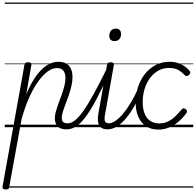

<svg xmlns="http://www.w3.org/2000/svg" viewBox="-38 -1009 1553 1523"><path d="M6 494Q-7 494 -13.5 488.5Q-20 483 -18 472L156 -495Q159 -506 165 -510.5Q171 -515 185 -515Q200 -515 206.5 -510Q213 -505 211 -494L170 -260Q208 -352 250.5 -409Q293 -466 336.5 -492.5Q380 -519 423 -519Q461 -519 486 -505.5Q511 -492 524 -464.5Q537 -437 537 -396Q537 -363 528.5 -326.5Q520 -290 507.5 -253.5Q495 -217 482 -183.5Q469 -150 460.5 -122Q452 -94 452 -76Q452 -51 463 -41Q474 -31 498 -31Q507 -31 511 -23.5Q515 -16 514 -7Q513 2 506.5 9.5Q500 17 488 17Q442 17 419.5 -6Q397 -29 397 -72Q397 -95 405.5 -125.5Q414 -156 426.5 -190Q439 -224 451.5 -258.5Q464 -293 472.5 -326.5Q481 -360 481 -389Q481 -428 465 -448.5Q449 -469 412 -469Q379 -469 343 -444Q307 -419 269.5 -369Q232 -319 197.5 -244Q163 -169 134 -69L35 475Q34 485 27.5 489.5Q21 494 6 494ZM0 469H635V479H0ZM0 -20H635V0H0ZM0 -505H635V-500H0ZM0 -989H635V-979H0Z M489 17Q478 17 473 9.5Q468 2 469 -7Q470 -16 477.5 -23.5Q485 -31 500 -31Q527 -31 557.5 -55Q588 -79 625 -131.5Q662 -184 708.5 -269.5Q755 -355 815 -476Q819 -487 828 -487Q837 -487 843.5 -480.5Q850 -474 845 -463Q784 -332 736.5 -240Q689 -148 648.5 -91.5Q608 -35 570 -9Q532 17 489 17ZM635 469V479ZM635 -20V0ZM635 -505V-500ZM635 -989V-979Z M814 17Q790 17 774 9Q758 1 749 -14.5Q740 -30 738.5 -53Q737 -76 742 -106L811 -495Q813 -506 819.5 -510.5Q826 -515 839 -515Q854 -515 860.5 -509.5Q867 -504 865 -493L797 -110Q788 -69 793.5 -50Q799 -31 825 -31Q835 -31 839.5 -23.5Q844 -16 842.5 -7Q841 2 834 9.5Q827 17 814 17ZM871 -683Q851 -683 840 -693.5Q829 -704 829 -725Q829 -749 842 -765.5Q855 -782 881 -782Q900 -782 911 -771.5Q922 -761 922 -740Q923 -716 909.5 -699.5Q896 -683 871 -683ZM635 469H960V479H635ZM635 -20H960V0H635ZM635 -505H960V-500H635ZM635 -989H960V-979H635Z M814 17Q803 17 798 9.5Q793 2 794 -7Q795 -16 802.5 -23.5Q810 -31 825 -31Q850 -31 879.5 -51.5Q909 -72 939.5 -108.5Q970 -145 1000 -195Q1030 -245 1057 -305Q1062 -314 1070 -314Q1078 -314 1084.5 -308Q1091 -302 1087 -292Q1061 -228 1030 -172Q999 -116 964 -73.5Q929 -31 891.5 -7Q854 17 814 17ZM960 469V479ZM960 -20V0ZM960 -505V-500ZM960 -989V-979Z M1219 19Q1162 19 1121.5 -7Q1081 -33 1059.5 -81.5Q1038 -130 1038 -196Q1038 -261 1057 -319Q1076 -377 1111.5 -422Q1147 -467 1196.5 -493Q1246 -519 1307 -519Q1358 -519 1400 -498.5Q1442 -478 1467 -445Q1473 -437 1471.5 -430Q1470 -423 1460 -414Q1451 -406 1442.5 -406Q1434 -406 1427 -413Q1404 -438 1376 -454Q1348 -470 1302 -470Q1255 -470 1216.5 -448Q1178 -426 1150.5 -388Q1123 -350 1108.5 -301.5Q1094 -253 1094 -199Q1094 -147 1108.5 -109Q1123 -71 1152.5 -51Q1182 -31 1225 -30Q1263 -30 1294 -45Q1325 -60 1352 -86Q1379 -112 1404 -142Q1412 -151 1420.5 -149.5Q1429 -148 1436 -142Q1444 -136 1445.5 -128.5Q1447 -121 1440 -111Q1410 -70 1374.5 -41Q1339 -12 1300 3.5Q1261 19 1219 19ZM960 469H1495V479H960ZM960 -20H1495V0H960ZM960 -505H1495V-500H960ZM960 -989H1495V-979H960Z"/></svg>

Font: Playwrite DE VA Guides
Style: Regular
Weight: 400
Designer: Veronika Burian, José Scaglione
Foundry: TypeTogether
Version: Version 1.003